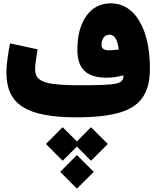

<svg xmlns="http://www.w3.org/2000/svg" viewBox="-20 -707 946 1157"><path d="M357.4 261.7 443.4 176.3 528.3 261.7 629.9 160.6 528.3 59.6 443.4 145 357.4 59.6 256.8 160.6ZM443.4 429.7 544.9 328.6 443.4 227.5 342.8 328.6ZM724.1 -252.9C724.1 -226.1 714.4 -210.9 678.2 -203.1C642.1 -195.3 574.2 -193.4 459 -193.4C389.6 -193.4 335.4 -196.3 296.9 -201.7C218.8 -212.9 191.4 -239.7 191.4 -291C191.4 -311 197.3 -356.4 206.5 -409.7L40.5 -445.8C34.2 -414.1 29.3 -382.8 24.9 -351.6C20.5 -319.8 18.6 -293 18.6 -270.5C18.6 -77.1 139.6 0 443.4 0C551.3 0 637.2 -9.8 701.7 -28.8C830.1 -66.9 883.3 -149.9 883.3 -293C883.3 -373 873.5 -442.9 854.5 -502C815.9 -620.1 744.1 -687 647.9 -687C585.9 -687 537.1 -662.1 501 -611.8C464.4 -561.5 446.3 -492.7 446.3 -406.2C446.3 -291.5 502.4 -238.8 623.5 -238.8C654.3 -238.8 688 -243.7 724.1 -252.9ZM695.8 -408.7C675.8 -406.2 657.2 -403.8 638.2 -403.8C607.4 -403.8 591.8 -414.6 591.8 -435.5C591.8 -472.7 609.4 -498 640.1 -498C669.9 -498 688.5 -468.3 695.8 -408.7Z"/></svg>

Font: Estedad Black
Style: Regular
Weight: 900
Designer: Amin Abedi
Version: Version 7.3